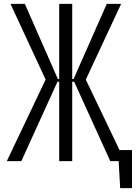

<svg xmlns="http://www.w3.org/2000/svg" viewBox="-20 -830 700 989"><path d="M15 0 215 -420 34 -810H108L278 -423H285V-810H352V-423H359L530 -810H604L422 -420L623 0H548L362 -409H352V0H285V-409H276L90 0ZM599 139 588 -57H660V139ZM561 -57H624V0H561Z"/></svg>

Font: Oswald Light
Style: Regular
Weight: 300
Designer: Vernon Adams
Foundry: Vernon Adams
Version: Version 4.103;gftools[0.9.33.dev8+g029e19f]